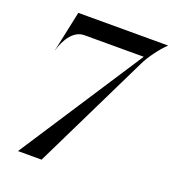

<svg xmlns="http://www.w3.org/2000/svg" viewBox="-140 -887 897 995"><g transform="rotate(20 308.0 -390.0)"><path d="M190 -682H517.5L72.5 0H202.5L518 -646.5C537.5 -687 581 -746.5 615 -778L616 -780H121L117 -760L74 -558H75C77.5 -570.5 110.5 -682 190 -682Z"/></g></svg>

Font: Beautique Display Thin
Style: Bold
Weight: 500
Italic angle: -12°
Designer: Nhat-Quang Ngo
Version: Version 1.100;Glyphs 3.2.3 (3260)